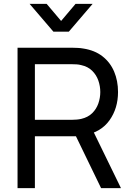

<svg xmlns="http://www.w3.org/2000/svg" viewBox="-20 -965 680 985"><path d="M132 -945H219.5L293.5 -857.5L367.5 -945H455L333 -802.5H254ZM70 0V-720H354.5Q365 -720 379.5 -719.2Q394 -718.5 407.5 -716Q466 -707 505.8 -676Q545.5 -645 565.5 -597.8Q585.5 -550.5 585.5 -493Q585.5 -409.5 542 -348.2Q498.5 -287 414.5 -271.5L380.5 -266H159V0ZM498.5 0 356.5 -293 444.5 -320 600.5 0ZM159 -350.5H351.5Q361 -350.5 373.2 -351.5Q385.5 -352.5 396.5 -355Q431 -363 452.8 -384.2Q474.5 -405.5 484.5 -434.2Q494.5 -463 494.5 -493Q494.5 -523 484.5 -551.8Q474.5 -580.5 452.8 -602Q431 -623.5 396.5 -631Q385.5 -634 373.2 -634.8Q361 -635.5 351.5 -635.5H159Z"/></svg>

Font: Manrope ExtraLight Medium
Style: Regular
Weight: 500
Version: Version 4.504